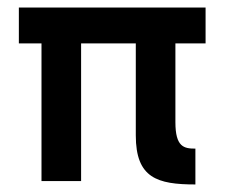

<svg xmlns="http://www.w3.org/2000/svg" viewBox="-20 -480 605 509"><path d="M30 -460V-365H90V0H195V-365H340V-121C340 -8 397 9 498 9V-86C468 -86 445 -90 445 -156V-365H525V-460Z"/></svg>

Font: Jost Medium
Style: Regular
Weight: 500
Version: Version 3.710